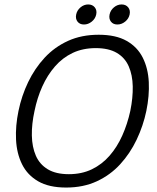

<svg xmlns="http://www.w3.org/2000/svg" viewBox="-20 -832 704 862"><path d="M277 10Q200 10 151.5 -18Q103 -46 79 -94.5Q55 -143 52 -205Q49 -267 63 -334Q77 -402 106.5 -463.5Q136 -525 180.5 -573Q225 -621 285.5 -648.5Q346 -676 423 -676Q500 -676 548.5 -648.5Q597 -621 621 -573Q645 -525 648 -463.5Q651 -402 637 -334Q623 -267 593.5 -205Q564 -143 519.5 -94.5Q475 -46 414.5 -18Q354 10 277 10ZM289 -50Q347 -50 392.5 -72Q438 -94 472 -133Q506 -172 529 -223.5Q552 -275 565 -334Q577 -393 576 -444Q575 -495 558 -534Q541 -573 504.5 -594.5Q468 -616 410 -616Q352 -616 306.5 -594.5Q261 -573 227 -534Q193 -495 170 -444Q147 -393 135 -334Q122 -275 123 -223.5Q124 -172 141 -133Q158 -94 194.5 -72Q231 -50 289 -50ZM357 -722Q338 -722 328 -735Q318 -748 322 -767Q326 -786 341.5 -799Q357 -812 376 -812Q395 -812 405.5 -799Q416 -786 412 -767Q408 -748 392 -735Q376 -722 357 -722ZM507 -722Q488 -722 478 -735Q468 -748 472 -767Q476 -786 491.5 -799Q507 -812 526 -812Q545 -812 555.5 -799Q566 -786 562 -767Q558 -748 542 -735Q526 -722 507 -722Z"/></svg>

Font: Epunda Sans Light
Style: Italic
Weight: 300
Italic angle: -12.0243°
Designer: Simon Atzbach
Foundry: typofactur
Version: Version 2.204